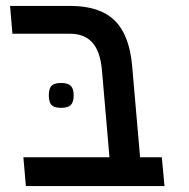

<svg xmlns="http://www.w3.org/2000/svg" viewBox="-20 -629 640 649"><path d="M217 -515H22L14 -609H217.5Q316.5 -609 366.8 -560.5Q417 -512 426.5 -408L453.5 -97.5H527L536 0H67.5L59 -97.5H350L324.5 -393Q318.5 -456.5 291.5 -485.8Q264.5 -515 217 -515ZM145 -306.5Q145 -329.5 154.2 -339Q163.5 -348.5 186 -348.5Q209.5 -348.5 219.2 -339Q229 -329.5 229 -306.5Q229 -283.5 219.2 -274Q209.5 -264.5 186 -264.5Q163.5 -264.5 154.2 -274Q145 -283.5 145 -306.5Z"/></svg>

Font: JuliaMono Medium
Style: Italic
Weight: 500
Italic angle: -9°
Monospace: yes
Designer: cormullion
Foundry: corm
Version: Version 0.054; ttfautohint (v1.8.4)